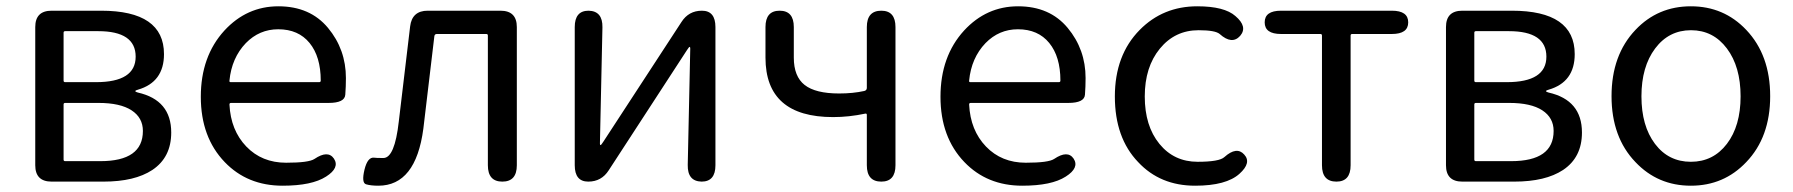

<svg xmlns="http://www.w3.org/2000/svg" viewBox="-20 -577 5695 610"><path d="M144 0Q92 0 92 -52V-491Q92 -543 144 -543H301Q501 -543 501 -405Q501 -316 418 -292Q410 -290 410 -287.5Q410 -285 418 -283Q524 -259 524 -156Q524 -77 464 -37Q408 0 309 0ZM182 -70Q182 -65 187 -65H299Q434 -65 434 -161Q434 -203 398 -226.5Q362 -250 293 -250H187Q182 -250 182 -245ZM182 -321Q182 -316 187 -316H285Q411 -316 411 -397Q411 -478 292 -478H187Q182 -478 182 -473Z M878 13Q766 13 694 -62Q618 -141 618 -269.5Q618 -398 693 -480Q764 -557 864.5 -557Q965 -557 1022 -488.5Q1079 -420 1079 -329Q1079 -302 1077 -276Q1075 -250 1024 -250H714Q709 -250 709 -245Q713 -163 762.5 -111.5Q812 -60 889 -60Q961 -60 979 -72Q1022 -101 1041 -73Q1060 -44 1016 -16Q971 13 878 13ZM709 -321Q708 -316 713 -316H994Q999 -316 999 -321Q999 -397 963.5 -440.5Q928 -484 864 -484Q804 -484 761 -440Q716 -393 709 -321Z M1182 13Q1158 13 1143 8.5Q1128 4 1138 -38Q1148 -79 1169 -76Q1174 -75 1198 -75Q1234 -75 1247 -191L1283 -493Q1289 -543 1339 -543H1570Q1622 -543 1622 -491V-52Q1622 0 1576 0Q1530 0 1530 -52V-464Q1530 -469 1525 -469H1368Q1361 -469 1360 -462L1325 -168Q1301 13 1182 13Z M1849 0Q1806 0 1806 -52V-491Q1806 -543 1850 -543Q1895 -542 1894 -490L1886 -121Q1886 -116 1888 -116Q1890 -116 1897 -127L2145 -507Q2168 -543 2210 -543Q2253 -543 2253 -491V-52Q2253 0 2209 0Q2164 -1 2165 -53L2173 -423Q2173 -428 2171 -428Q2169 -428 2162 -417L1914 -36Q1891 0 1849 0Z M2780 0Q2734 0 2734 -52V-212Q2734 -217 2729 -216Q2677 -205 2627 -205Q2412 -205 2412 -394V-491Q2412 -543 2457 -543Q2502 -543 2502 -491V-394Q2502 -334 2536.5 -307Q2571 -280 2646 -280Q2690 -280 2726 -288Q2734 -290 2734 -298V-491Q2734 -543 2780 -543Q2825 -543 2825 -491V-52Q2825 0 2780 0Z M3228 13Q3116 13 3044 -62Q2968 -141 2968 -269.5Q2968 -398 3043 -480Q3114 -557 3214.5 -557Q3315 -557 3372 -488.5Q3429 -420 3429 -329Q3429 -302 3427 -276Q3425 -250 3374 -250H3064Q3059 -250 3059 -245Q3063 -163 3112.5 -111.5Q3162 -60 3239 -60Q3311 -60 3329 -72Q3372 -101 3391 -73Q3410 -44 3366 -16Q3321 13 3228 13ZM3059 -321Q3058 -316 3063 -316H3344Q3349 -316 3349 -321Q3349 -397 3313.5 -440.5Q3278 -484 3214 -484Q3154 -484 3111 -440Q3066 -393 3059 -321Z M3777 13Q3666 13 3596 -62Q3522 -139 3522 -270.5Q3522 -402 3601 -482Q3675 -557 3784 -557Q3870 -557 3905 -526Q3945 -492 3920 -463Q3894 -434 3855 -469Q3841 -481 3788 -481Q3713 -481 3665 -422.5Q3617 -364 3617 -270.5Q3617 -177 3663.5 -120Q3710 -63 3785 -63Q3854 -63 3870 -78Q3909 -113 3933 -86Q3957 -60 3918 -25Q3876 13 3777 13Z M4226 0Q4180 0 4180 -52V-464Q4180 -469 4175 -469H4050Q3998 -469 3998 -506Q3998 -543 4050 -543H4402Q4454 -543 4454 -506Q4454 -469 4402 -469H4276Q4271 -469 4271 -464V-52Q4271 0 4226 0Z M4626 0Q4574 0 4574 -52V-491Q4574 -543 4626 -543H4783Q4983 -543 4983 -405Q4983 -316 4900 -292Q4892 -290 4892 -287.5Q4892 -285 4900 -283Q5006 -259 5006 -156Q5006 -77 4946 -37Q4890 0 4791 0ZM4664 -70Q4664 -65 4669 -65H4781Q4916 -65 4916 -161Q4916 -203 4880 -226.5Q4844 -250 4775 -250H4669Q4664 -250 4664 -245ZM4664 -321Q4664 -316 4669 -316H4767Q4893 -316 4893 -397Q4893 -478 4774 -478H4669Q4664 -478 4664 -473Z M5176 -62Q5100 -141 5100 -271.5Q5100 -402 5176 -482Q5247 -557 5352 -557Q5457 -557 5528 -482Q5604 -402 5604 -271.5Q5604 -141 5528 -62Q5457 13 5352 13Q5247 13 5176 -62ZM5238 -120Q5281 -63 5352 -63Q5423 -63 5466.5 -120Q5510 -177 5510 -271Q5510 -365 5466.5 -423Q5423 -481 5352.5 -481Q5282 -481 5238.5 -423Q5195 -365 5195 -271Q5195 -177 5238 -120Z"/></svg>

Font: Resource Han Rounded CN
Style: Regular
Weight: 400
Designer: Cyano Hao (round all glyphs); Ryoko NISHIZUKA  (kana, bopomofo & ideographs); Paul D. Hunt (Latin, Greek & Cyrillic); Sa
Foundry: Cyano Hao
Version: 0.990